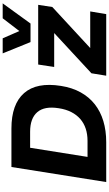

<svg xmlns="http://www.w3.org/2000/svg" viewBox="289 -1099 810 1428"><g transform="rotate(-90 694.0 -385.0)"><path d="M54 0 166 -705H452Q633 -705 715.5 -611Q798 -517 769 -336Q756 -253 721 -190Q686 -127 632.5 -85Q579 -43 508 -21.5Q437 0 350 0ZM241 -139H360Q410 -139 451 -152.5Q492 -166 523 -193Q554 -220 574.5 -260Q595 -300 603 -353Q620 -459 574 -512.5Q528 -566 428 -566H309ZM845 0 863 -110 1199 -421 1187 -387H910L928 -506H1372L1356 -401L1014 -85L1026 -119H1323L1303 0ZM1095 -563 1011 -770H1123L1177 -646L1272 -770H1383L1233 -563Z"/></g></svg>

Font: Nunito Sans 6pt ExtraBold
Style: Italic
Weight: 800
Italic angle: -9°
Version: Version 3.101;gftools[0.9.27]